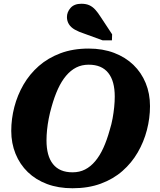

<svg xmlns="http://www.w3.org/2000/svg" viewBox="-20 -987 851 1024"><path d="M367 17Q291 17 231 -5.5Q171 -28 128.5 -69Q86 -110 63 -166.5Q40 -223 40 -289Q40 -353 56.5 -416.5Q73 -480 105.5 -536Q138 -592 187 -635Q236 -678 302.5 -703Q369 -728 453 -728Q528 -728 588.5 -705Q649 -682 691.5 -641Q734 -600 757 -544Q780 -488 780 -421Q780 -357 763.5 -293.5Q747 -230 714.5 -174Q682 -118 633 -75Q584 -32 517.5 -7.5Q451 17 367 17ZM453 -642Q416 -642 386.5 -627Q357 -612 332.5 -583Q308 -554 289 -512.5Q270 -471 255 -417Q246 -386 240 -355Q234 -324 231 -294.5Q228 -265 228 -238Q228 -197 236.5 -165.5Q245 -134 262.5 -112Q280 -90 306 -79Q332 -68 367 -68Q404 -68 433.5 -83Q463 -98 487.5 -127Q512 -156 531 -197.5Q550 -239 565 -293Q575 -325 580.5 -355.5Q586 -386 589 -415.5Q592 -445 592 -472Q592 -513 583.5 -544.5Q575 -576 557.5 -598Q540 -620 514 -631Q488 -642 453 -642ZM527 -772H577L578 -804L516 -898Q502 -920 488 -935.5Q474 -951 456.5 -959Q439 -967 414 -967Q376 -967 356.5 -945Q337 -923 337 -896Q337 -875 347.5 -858Q358 -841 379 -829Q400 -817 431 -807Z"/></svg>

Font: Roboto Serif
Style: Bold Italic
Weight: 700
Italic angle: -10°
Designer: Greg Gazdowicz
Foundry: Commercial Type
Version: Version 1.008